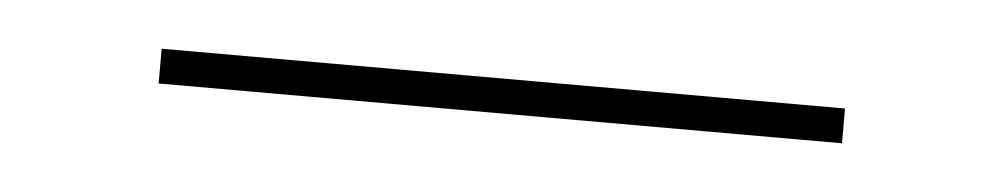

<svg xmlns="http://www.w3.org/2000/svg" viewBox="-22 -45 574 110"><g transform="rotate(5 265.5 10.0)"><path d="M69 20V0H462V20Z"/></g></svg>

Font: Raleway-v4020 Thin
Style: Regular
Weight: 250
Designer: Matt McInerney, Pablo Impallari, Rodrigo Fuenzalida
Foundry: Matt McInerney, Pablo Impallari, Rodrigo Fuenzalida
Version: Version 4.020;PS 004.020;hotconv 1.0.88;makeotf.lib2.5.64775